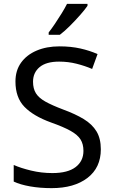

<svg xmlns="http://www.w3.org/2000/svg" viewBox="-20 -964 589 994"><path d="M502 -191Q502 -96 433 -43Q364 10 247 10Q187 10 136 1Q85 -8 51 -24V-110Q87 -94 140.5 -81Q194 -68 251 -68Q331 -68 371.5 -99Q412 -130 412 -183Q412 -218 397 -242Q382 -266 345.5 -286.5Q309 -307 244 -330Q153 -363 106.5 -411Q60 -459 60 -542Q60 -599 89 -639.5Q118 -680 169.5 -702Q221 -724 288 -724Q347 -724 396 -713Q445 -702 485 -684L457 -607Q420 -623 376.5 -634Q333 -645 286 -645Q219 -645 185 -616.5Q151 -588 151 -541Q151 -505 166 -481Q181 -457 215 -438Q249 -419 307 -397Q370 -374 413.5 -347.5Q457 -321 479.5 -284Q502 -247 502 -191ZM433 -934Q421 -916 396 -887.5Q371 -859 342.5 -830.5Q314 -802 290 -784H232V-796Q247 -815 264.5 -841Q282 -867 299 -894.5Q316 -922 327 -944H433Z"/></svg>

Font: Noto Sans Mongolian
Style: Regular
Weight: 400
Designer: Monotype Design Team
Foundry: Monotype Imaging Inc.
Version: Version 3.001; ttfautohint (v1.8.4.7-5d5b)